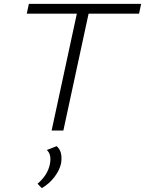

<svg xmlns="http://www.w3.org/2000/svg" viewBox="-20 -678 753 997"><path d="M713 -658 702 -607H440L309 0H248L379 -607H119L130 -658ZM274 81Q307 108 297 171Q289 207 262 242Q235 277 197 299L175 276Q227 232 239 175Q249 124 223 101Z"/></svg>

Font: EauTestInfant Semilight
Style: Italic
Weight: 300
Italic angle: -12°
Designer: Christian Thalmann (Catharsis Fonts)
Version: Version 0.001;PS 000.001;hotconv 1.0.88;makeotf.lib2.5.64775